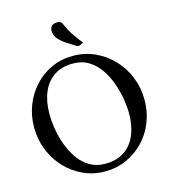

<svg xmlns="http://www.w3.org/2000/svg" viewBox="-127 -979 962 1091"><g transform="rotate(-15 353.5 -433.5)"><path d="M347.8 -671Q417.8 -671 477.6 -643.5Q537.5 -616 582.5 -568Q627.5 -520 652.4 -457.5Q677.2 -395 677.2 -325Q677.2 -255 652.9 -193.5Q628.5 -132 584.5 -86.5Q540.5 -41 482.6 -15Q424.8 11 357.8 11Q287.8 11 228.4 -16.5Q169 -44 124.5 -91.5Q80 -139 55.1 -201.5Q30.2 -264 30.2 -334Q30.2 -403 53.6 -463.5Q77 -524 120 -571Q163 -618 220.9 -644.5Q278.8 -671 347.8 -671ZM336.5 -629Q270.2 -629 225.4 -598.8Q180.5 -568.5 157.4 -514.1Q134.2 -459.8 134.2 -386.8Q134.2 -343.5 142.2 -294.9Q150.2 -246.2 167.8 -199.6Q185.2 -153 212.6 -114.6Q240 -76.2 278.6 -53.6Q317.2 -31 368.2 -31Q436.5 -31 481.8 -61.8Q527 -92.5 549.6 -146.9Q572.2 -201.2 572.2 -272.2Q572.2 -311.5 564.4 -359.1Q556.5 -406.8 539.4 -454.4Q522.2 -502 495 -541.5Q467.8 -581 428.5 -605Q389.2 -629 336.5 -629ZM423.8 -729 408 -721.2Q399.2 -716.8 395.2 -716.8Q392.8 -716 390 -717.2Q387.2 -718.5 384.8 -719.5Q360 -734.5 332.9 -751.9Q305.8 -769.2 286.9 -790.6Q268 -812 268 -839Q268 -857.5 278.9 -867.8Q289.8 -878 311.8 -878Q320 -878 327 -875.6Q334 -873.2 338 -866Q349.2 -841 359 -822.2Q368.8 -803.5 383.4 -782.4Q398 -761.2 423.8 -729Z"/></g></svg>

Font: Young Serif Light
Style: Regular
Weight: 300
Designer: Bastien Sozeau
Foundry: NBR — Bastien Sozeau
Version: Version 5.001